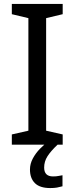

<svg xmlns="http://www.w3.org/2000/svg" viewBox="-20 -734 379 974"><path d="M298 0H40V-52L124 -71V-642L40 -662V-714H298V-662L214 -642V-71L298 -52ZM204 116Q204 161 249 161Q266 161 277.5 158.5Q289 156 297 155V211Q283 215 269 217.5Q255 220 235 220Q182 220 157 195Q132 170 132 126Q132 97 146.5 70Q161 43 182.5 21Q204 -1 224 -15L272 0Q238 32 221 58.5Q204 85 204 116Z"/></svg>

Font: Noto Sans Tifinagh Tawellemmet
Style: Regular
Weight: 400
Designer: JamraPatel
Foundry: JamraPatel LLC
Version: Version 2.006; ttfautohint (v1.8.4.7-5d5b)